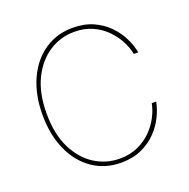

<svg xmlns="http://www.w3.org/2000/svg" viewBox="-132 -864 986 1000"><g transform="rotate(-20 361.5 -363.5)"><path d="M374 9.8Q284.7 9.8 216.6 -37.1Q148.4 -84 110.4 -168Q72.3 -252 72.3 -363.3Q72.3 -475.1 110.4 -559.1Q148.4 -643.1 216.6 -690.2Q284.7 -737.3 374 -737.3Q438 -737.3 487.1 -715.3Q536.1 -693.4 570.6 -657.7Q605 -622.1 625.2 -580.6Q645.5 -539.1 652.3 -500H627.9Q621.1 -536.1 601.3 -574Q581.5 -611.8 549.6 -643.8Q517.6 -675.8 473.6 -695.3Q429.7 -714.8 374 -714.8Q299.3 -714.8 235.8 -674.1Q172.4 -633.3 133.5 -554.9Q94.7 -476.6 94.7 -363.3Q94.7 -249 133.5 -170.9Q172.4 -92.8 235.8 -52.7Q299.3 -12.7 374 -12.7Q429.7 -12.7 473.6 -32.2Q517.6 -51.8 549.6 -83.5Q581.5 -115.2 601.3 -153.1Q621.1 -190.9 627.9 -227.5H652.3Q645.5 -189 625.2 -147.5Q605 -106 570.6 -70.3Q536.1 -34.7 487.1 -12.5Q438 9.8 374 9.8Z"/></g></svg>

Font: Inter Tight Thin
Style: Regular
Weight: 250
Designer: Rasmus Andersson
Foundry: rsms
Version: Version 3.004